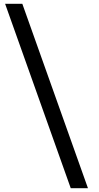

<svg xmlns="http://www.w3.org/2000/svg" viewBox="-20 -844 525 1015"><path d="M98 -824H7L354 151H445Z"/></svg>

Font: Be Vietnam Pro
Style: Regular
Weight: 400
Designer: Lam Bao, Tony Le, Vietanh Nguyen
Foundry: Yellow Type Foundry
Version: Version 1.002